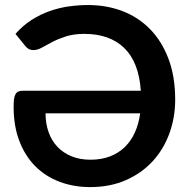

<svg xmlns="http://www.w3.org/2000/svg" viewBox="-20 -754 772 782"><path d="M347.5 8Q279.5 8 222.2 -13.8Q165 -35.5 123.5 -77.2Q82 -119 58.8 -179.8Q35.5 -240.5 35.5 -318.5Q35.5 -338 37.2 -350.8Q39 -363.5 43.5 -371Q48 -378.5 55.5 -381.5Q63 -384.5 75 -384.5H553.5Q545.5 -501 486 -558.5Q426.5 -616 324 -616Q280.5 -616 248.8 -605.8Q217 -595.5 193 -583Q169 -570.5 150.8 -560.2Q132.5 -550 116 -550Q105.5 -550 97.5 -554.2Q89.5 -558.5 84 -565.5L43 -616Q73.5 -650.5 109 -673Q144.5 -695.5 182.8 -709Q221 -722.5 260.8 -728Q300.5 -733.5 339 -733.5Q414 -733.5 478.8 -708.8Q543.5 -684 591.2 -635.2Q639 -586.5 666.2 -514.5Q693.5 -442.5 693.5 -348Q693.5 -274.5 669.5 -209.5Q645.5 -144.5 600.8 -96.2Q556 -48 492 -20Q428 8 347.5 8ZM348.5 -103.5Q392.5 -103.5 427.5 -116.8Q462.5 -130 488 -154.8Q513.5 -179.5 529.2 -214.2Q545 -249 551 -292.5H165.5Q165.5 -251 177.8 -216.2Q190 -181.5 213.5 -156.5Q237 -131.5 271 -117.5Q305 -103.5 348.5 -103.5Z"/></svg>

Font: Lato
Style: Bold
Weight: 700
Designer: Lukasz Dziedzic
Foundry: tyPoland Lukasz Dziedzic
Version: Version 2.007; 2014-02-27